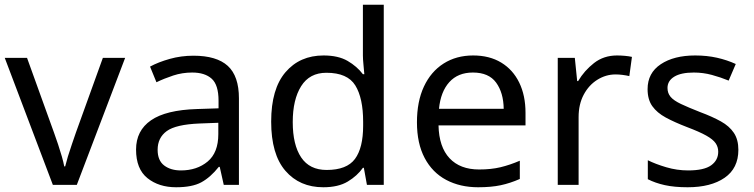

<svg xmlns="http://www.w3.org/2000/svg" viewBox="-20 -780 3180 810"><path d="M203 0 0 -536H94L208 -220Q216 -198 225 -171Q234 -144 241 -119.5Q248 -95 251 -78H255Q259 -95 266.5 -120Q274 -145 283.5 -172Q293 -199 300 -220L414 -536H508L304 0Z M796 -545Q894 -545 941 -502Q988 -459 988 -365V0H924L907 -76H903Q868 -32 829.5 -11Q791 10 723 10Q650 10 602 -28.5Q554 -67 554 -149Q554 -229 617 -272.5Q680 -316 811 -320L902 -323V-355Q902 -422 873 -448Q844 -474 791 -474Q749 -474 711 -461.5Q673 -449 640 -433L613 -499Q648 -518 696 -531.5Q744 -545 796 -545ZM822 -259Q722 -255 683.5 -227Q645 -199 645 -148Q645 -103 672.5 -82Q700 -61 743 -61Q811 -61 856 -98.5Q901 -136 901 -214V-262Z M1344 10Q1244 10 1184 -59.5Q1124 -129 1124 -267Q1124 -405 1184.5 -475.5Q1245 -546 1345 -546Q1407 -546 1446.5 -523Q1486 -500 1511 -467H1517Q1516 -480 1513.5 -505.5Q1511 -531 1511 -546V-760H1599V0H1528L1515 -72H1511Q1487 -38 1447 -14Q1407 10 1344 10ZM1358 -63Q1443 -63 1477.5 -109.5Q1512 -156 1512 -250V-266Q1512 -366 1479 -419.5Q1446 -473 1357 -473Q1286 -473 1250.5 -416.5Q1215 -360 1215 -265Q1215 -169 1250.5 -116Q1286 -63 1358 -63Z M1976 -546Q2045 -546 2094.5 -516Q2144 -486 2170.5 -431.5Q2197 -377 2197 -304V-251H1830Q1832 -160 1876.5 -112.5Q1921 -65 2001 -65Q2052 -65 2091.5 -74.5Q2131 -84 2173 -102V-25Q2132 -7 2092 1.5Q2052 10 1997 10Q1921 10 1862.5 -21Q1804 -52 1771.5 -113.5Q1739 -175 1739 -264Q1739 -352 1768.5 -415Q1798 -478 1851.5 -512Q1905 -546 1976 -546ZM1975 -474Q1912 -474 1875.5 -433.5Q1839 -393 1832 -321H2105Q2104 -389 2073 -431.5Q2042 -474 1975 -474Z M2583 -546Q2598 -546 2615.5 -544.5Q2633 -543 2646 -540L2635 -459Q2622 -462 2606.5 -464Q2591 -466 2577 -466Q2536 -466 2500 -443.5Q2464 -421 2442.5 -380.5Q2421 -340 2421 -286V0H2333V-536H2405L2415 -438H2419Q2445 -482 2486 -514Q2527 -546 2583 -546Z M3095 -148Q3095 -70 3037 -30Q2979 10 2881 10Q2825 10 2784.5 1Q2744 -8 2713 -24V-104Q2745 -88 2790.5 -74.5Q2836 -61 2883 -61Q2950 -61 2980 -82.5Q3010 -104 3010 -140Q3010 -160 2999 -176Q2988 -192 2959.5 -208Q2931 -224 2878 -244Q2826 -264 2789 -284Q2752 -304 2732 -332Q2712 -360 2712 -404Q2712 -472 2767.5 -509Q2823 -546 2913 -546Q2962 -546 3004.5 -536.5Q3047 -527 3084 -510L3054 -440Q3020 -454 2983 -464Q2946 -474 2907 -474Q2853 -474 2824.5 -456.5Q2796 -439 2796 -409Q2796 -387 2809 -371.5Q2822 -356 2852.5 -341.5Q2883 -327 2934 -307Q2985 -288 3021 -268Q3057 -248 3076 -219.5Q3095 -191 3095 -148Z"/></svg>

Font: Go Noto Kurrent-Regular
Style: Regular
Weight: 400
Designer: Monotype Design Team
Foundry: Monotype Imaging Inc.
Version: Version 2.012; ttfautohint (v1.8.4.7-5d5b)